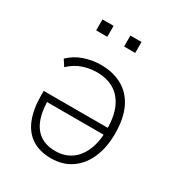

<svg xmlns="http://www.w3.org/2000/svg" viewBox="-166 -794 845 911"><g transform="rotate(30 256.5 -338.5)"><path d="M246 8Q184 8 141.5 -20Q99 -48 78.5 -101.5Q58 -155 58 -230V-252H425V-214H80L98 -230Q98 -131 136 -81.5Q174 -32 247 -32Q296 -32 332 -56Q368 -80 388.5 -126.5Q409 -173 409 -239V-245Q409 -316 387.5 -362.5Q366 -409 327 -432Q288 -455 234 -455Q196 -455 158 -442.5Q120 -430 86 -398L64 -432Q96 -464 141 -479.5Q186 -495 233 -495Q299 -495 349 -467.5Q399 -440 426 -384.5Q453 -329 453 -245Q453 -169 428 -112Q403 -55 357 -23.5Q311 8 246 8ZM283 -625V-685H344V-625ZM130 -625V-685H191V-625Z"/></g></svg>

Font: Nunito Sans 10pt SemiCondensed ExtraLight
Style: Regular
Weight: 250
Width: 4
Designer: Vernon Adams
Foundry: Vernon Adams
Version: Version 3.101;gftools[0.9.27]